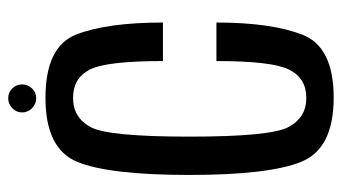

<svg xmlns="http://www.w3.org/2000/svg" viewBox="-198 -610 813 456"><g transform="rotate(-90 208.0 -382.5)"><path d="M203.5 4Q324.5 4 353.2 -70.5Q382 -145 382 -274.5H290.5Q290.5 -142 270 -101.5Q249.5 -61 203 -61Q156 -61 133.5 -103.8Q111 -146.5 111 -339Q111 -531 133.5 -573Q156 -615 203 -615Q249.5 -615 270 -575.8Q290.5 -536.5 290.5 -401.5H382Q382 -534.5 353.5 -607.5Q325 -680.5 203 -680.5Q82 -680.5 51 -604.8Q20 -529 20 -339Q20 -150 51.2 -73Q82.5 4 203.5 4ZM202 -702.5Q216 -702.5 225.5 -712.5Q235 -722.5 235 -736Q235 -749.5 225.5 -759.2Q216 -769 202 -769Q188.5 -769 178.5 -759.2Q168.5 -749.5 168.5 -736Q168.5 -722 178.8 -712.2Q189 -702.5 202 -702.5Z"/></g></svg>

Font: Anybody Condensed
Style: Regular
Weight: 400
Width: 3
Designer: Tyler Finck
Foundry: Etcetera Type Company
Version: Version 1.113;gftools[0.9.25]